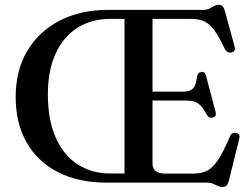

<svg xmlns="http://www.w3.org/2000/svg" viewBox="-20 -740 1020 778"><path d="M419.5 -700H803.5Q818.5 -700 828.5 -705.2Q838.5 -710.5 847.2 -715.5Q856 -720.5 866 -720.5Q876.5 -720.5 882 -714.5Q887.5 -708.5 891.5 -694.5L930.5 -551.5Q933.5 -542.5 930.5 -536.5Q927.5 -530.5 919.5 -528Q910.5 -525.5 903 -529Q895.5 -532.5 891 -541.5Q872.5 -581 857 -605Q841.5 -629 826 -641.8Q810.5 -654.5 792.2 -659Q774 -663.5 750 -663.5H598V-77.5Q598 -57 610.8 -46.8Q623.5 -36.5 649.5 -36.5H763Q795 -36.5 818 -47.5Q841 -58.5 863 -91.2Q885 -124 912.5 -188.5Q916 -197 922 -200Q928 -203 935.5 -202Q944.5 -201 948.5 -194.5Q952.5 -188 949.5 -177.5L907.5 -8.5Q904 5.5 898 11.8Q892 18 880.5 18Q871 18 862.5 13.5Q854 9 843.5 4.5Q833 0 818 0H412.5Q297.5 0 214.8 -42.5Q132 -85 87.8 -163Q43.5 -241 43.5 -347.5Q43.5 -454 90.2 -533.2Q137 -612.5 221.5 -656.2Q306 -700 419.5 -700ZM174 -358Q174 -253 206.2 -181.5Q238.5 -110 295.5 -73.5Q352.5 -37 426.5 -37H484.5V-663.5H427.5Q351 -663.5 294 -627.5Q237 -591.5 205.5 -523.2Q174 -455 174 -358ZM555 -368.5H717Q738 -368.5 750.5 -373.8Q763 -379 769.2 -392.2Q775.5 -405.5 778.5 -429.5Q782 -447.5 796 -448.5Q810.5 -450.5 815 -432.5L853.5 -287Q858.5 -268 843.5 -264Q828 -259.5 819 -273.5Q805.5 -298 794.2 -310.5Q783 -323 769 -327.8Q755 -332.5 734 -332.5H555Z"/></svg>

Font: Fraunces 36pt
Style: Regular
Weight: 400
Version: Version 1.000;[b76b70a41]